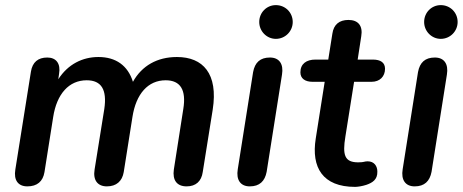

<svg xmlns="http://www.w3.org/2000/svg" viewBox="-20 -721 1810 751"><path d="M87 8C125 8 148 -11 154 -48L188 -263C202 -354 250 -407 319 -407C377 -407 399 -370 388 -295L350 -58C343 -16 362 8 398 8C435 8 458 -12 464 -48L498 -263C512 -354 559 -407 628 -407C686 -407 709 -369 697 -295L660 -58C654 -16 672 8 710 8C746 8 768 -12 773 -48L812 -292C834 -433 774 -498 672 -498C595 -498 535 -464 500 -401C480 -465 433 -498 365 -498C303 -498 246 -470 208 -411L211 -432C218 -472 200 -496 165 -496C129 -496 107 -478 101 -441L40 -58C33 -16 51 8 87 8Z M957 8C995 8 1016 -12 1023 -49L1083 -429C1090 -471 1072 -496 1036 -496C998 -496 977 -477 970 -439L910 -59C903 -17 921 8 957 8ZM1059 -569C1096 -569 1125 -599 1125 -635C1125 -672 1096 -701 1059 -701C1023 -701 994 -672 994 -635C994 -599 1023 -569 1059 -569Z M1369 10C1379 10 1398 7 1413 2C1436 -6 1457 -18 1456 -50C1456 -71 1444 -90 1418 -90C1404 -90 1406 -86 1381 -86C1328 -86 1319 -114 1331 -187L1365 -401H1433C1466 -401 1486 -422 1486 -452C1486 -476 1469 -488 1438 -488H1379L1393 -579C1400 -620 1381 -643 1343 -643C1307 -643 1285 -625 1280 -589L1264 -488H1214C1178 -488 1155 -471 1155 -438C1155 -414 1173 -401 1203 -401H1250L1215 -179C1197 -66 1242 10 1369 10Z M1602 8C1640 8 1661 -12 1668 -49L1728 -429C1735 -471 1717 -496 1681 -496C1643 -496 1622 -477 1615 -439L1555 -59C1548 -17 1566 8 1602 8ZM1704 -569C1741 -569 1770 -599 1770 -635C1770 -672 1741 -701 1704 -701C1668 -701 1639 -672 1639 -635C1639 -599 1668 -569 1704 -569Z"/></svg>

Font: SN Pro Semibold
Style: Italic
Weight: 600
Italic angle: -9°
Designer: Tobias Whetton
Foundry: Supernotes
Version: Version 1.001;Glyphs 3.2 (3249)